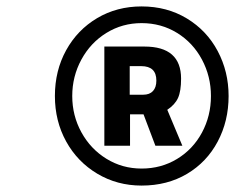

<svg xmlns="http://www.w3.org/2000/svg" viewBox="-20 -733 732 598"><path d="M151 -434Q151 -513 186 -576.5Q221 -640 282.5 -676.5Q344 -713 421 -713Q500 -713 562 -675.5Q624 -638 658 -574Q692 -510 692 -434Q692 -356 658 -292Q624 -228 562.5 -191.5Q501 -155 421 -155Q345 -155 283 -192Q221 -229 186 -292.5Q151 -356 151 -434ZM637 -434Q637 -495 609 -547.5Q581 -600 531.5 -630.5Q482 -661 421 -661Q361 -661 311.5 -630.5Q262 -600 233.5 -547.5Q205 -495 205 -434Q205 -373 233.5 -321Q262 -269 311.5 -238.5Q361 -208 421 -208Q482 -208 531.5 -238Q581 -268 609 -320Q637 -372 637 -434ZM305 -588H430Q544 -588 544 -488Q544 -449 534.5 -428Q525 -407 501 -391L548 -279H464L427 -377H385V-279H305ZM426 -438Q446 -438 456.5 -449.5Q467 -461 467 -482Q467 -527 420 -527H384V-438Z"/></svg>

Font: Cairo SemiBold
Style: Italic
Weight: 600
Italic angle: -13°
Designer: Mohamed Gaber, Accademia di Belle Arti di Urbino and others
Foundry: Kief Type Foundry, Accademia di Belle Arti di Urbino and others
Version: Version 3.011